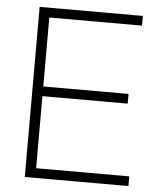

<svg xmlns="http://www.w3.org/2000/svg" viewBox="-52 -773 676 818"><g transform="rotate(5 285.5 -364.0)"><path d="M84.5 0V-727.5H525.9V-686H129.4V-391.1H494.1V-349.6H129.4V-41.5H527.8V0Z"/></g></svg>

Font: Inter 28pt ExtraLight
Style: Regular
Weight: 250
Designer: Rasmus Andersson
Foundry: rsms
Version: Version 4.001;git-66647c0bb